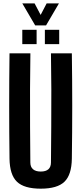

<svg xmlns="http://www.w3.org/2000/svg" viewBox="-20 -1119 486 1148"><path d="M223.6 9.1Q124.1 9.1 81.2 -32.5Q38.2 -74.1 36.9 -170.5Q34.9 -326.9 34.9 -485.4Q34.9 -643.9 36.9 -800H161.7Q159.9 -695.9 159.6 -584.9Q159.2 -473.9 159.8 -363Q160.4 -252.1 161.4 -147.9Q161.4 -120.9 177.4 -107.1Q193.4 -93.3 223.6 -93.3Q254.2 -93.3 269.5 -107.1Q284.7 -120.9 284.7 -147.9Q285.7 -252.1 286.4 -363Q287.1 -473.9 286.9 -584.9Q286.6 -695.9 284.7 -800H409.6Q411.9 -643.9 411.9 -485.4Q411.9 -326.9 409.6 -170.5Q408.3 -74.1 365.5 -32.5Q322.7 9.1 223.6 9.1ZM248.3 -855V-940.7H334V-855ZM113.3 -855V-940.7H198.9V-855ZM190.3 -967.3 113.4 -1098.6H186.9L223 -1029.8L258.9 -1098.6H332.4L255.5 -967.3Z"/></svg>

Font: Big Shoulders Display SC Thin
Style: Regular
Weight: 100
Designer: Patric King
Foundry: XO Type Co
Version: Version 2.002